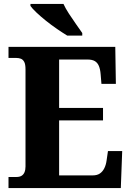

<svg xmlns="http://www.w3.org/2000/svg" viewBox="-20 -951 663 971"><path d="M23 0V-56H64Q79 -56 89 -62Q99 -68 104 -80Q109 -92 109 -109V-600Q109 -626 102.5 -638Q96 -650 85.5 -654Q75 -658 62 -658H23V-714H563L566 -527H493L489 -575Q487 -601 480 -617.5Q473 -634 459.5 -642Q446 -650 422 -650H279V-405H501V-342H279V-64H449Q471 -64 485 -73.5Q499 -83 507.5 -100Q516 -117 519 -139L526 -187H598L591 0ZM320 -771Q297 -785 268.5 -804.5Q240 -824 212.5 -846Q185 -868 164 -888Q143 -908 134 -921V-931H301Q311 -909 328.5 -882Q346 -855 364.5 -829Q383 -803 396 -784V-771Z"/></svg>

Font: Noto Serif Khmer SemiCondensed ExtraBold
Style: Regular
Weight: 800
Width: 4
Designer: Danh Hong and the Monotype Design Team
Foundry: Monotype Imaging Inc.
Version: Version 2.004